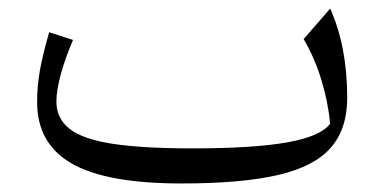

<svg xmlns="http://www.w3.org/2000/svg" viewBox="-20 -426 904 452"><path d="M757.3 -134.8Q752.4 -185.5 736.6 -237.8Q720.7 -290 694.8 -334L757.3 -405.8Q797.4 -316.4 797.4 -195.8Q797.4 -123 759 -78.6Q720.7 -34.2 635.3 -14.2Q549.8 5.9 407.2 5.9Q230.5 5.9 148.9 -41Q67.4 -87.9 67.4 -185.5Q67.4 -222.7 73.7 -259Q80.1 -295.4 95.7 -350.1L151.9 -332Q133.8 -290 123.3 -251.7Q112.8 -213.4 112.8 -187Q112.8 -147 144 -122.6Q175.3 -98.1 245.6 -87.4Q315.9 -76.7 432.1 -76.7Q576.7 -76.7 656 -90.8Q735.4 -105 757.3 -134.8Z"/></svg>

Font: Pinar DS1 Regular
Style: Regular
Weight: 400
Designer: Amin Abedi
Version: Version 3.000